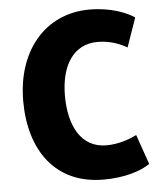

<svg xmlns="http://www.w3.org/2000/svg" viewBox="-53 -759 690 827"><g transform="rotate(-5 292.5 -345.5)"><path d="M563 -28C522 0 452 22 362 22C154 22 46 -131 46 -345C46 -558 169 -713 365 -713C459 -713 527 -683 558 -662L514 -536C481 -555 439 -571 387 -571C282 -571 227 -482 227 -352C227 -224 276 -124 387 -124C442 -124 490 -143 518 -157Z"/></g></svg>

Font: Repo ExtraBold
Style: Bold
Weight: 700
Designer: Stefan Peev
Foundry: Context Ltd
Version: Version 1.502